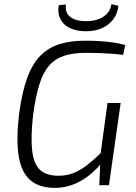

<svg xmlns="http://www.w3.org/2000/svg" viewBox="-20 -901 663 934"><path d="M393 -703Q431 -703 464.5 -701Q498 -699 529 -694.5Q560 -690 589 -682L579 -634Q548 -638 518 -640Q488 -642 459 -643Q430 -644 400 -644Q337 -644 293 -630Q249 -616 219.5 -582.5Q190 -549 171.5 -490.5Q153 -432 141 -342Q129 -234 136.5 -168.5Q144 -103 175 -74.5Q206 -46 266 -46Q306 -46 340.5 -60.5Q375 -75 407.5 -101Q440 -127 474 -160L481 -115Q456 -85 429.5 -61.5Q403 -38 374 -21.5Q345 -5 313 4Q281 13 247 13Q171 13 127.5 -24.5Q84 -62 71 -141.5Q58 -221 73 -348Q87 -452 112 -521Q137 -590 176 -629.5Q215 -669 268.5 -686Q322 -703 393 -703ZM567 -400 510 0H463L468 -112L466 -129L503 -400ZM522 -881 556 -873Q552 -835 531.5 -807.5Q511 -780 477 -764.5Q443 -749 398 -749Q351 -749 319 -765Q287 -781 273 -810Q259 -839 266 -876L301 -879Q295 -840 321.5 -819Q348 -798 398 -798Q451 -798 484 -820.5Q517 -843 522 -881Z"/></svg>

Font: Exo 2 Light
Style: Italic
Weight: 300
Italic angle: -8°
Designer: Natanael Gama
Foundry: Natanael Gama
Version: Version 2.010